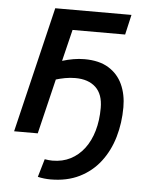

<svg xmlns="http://www.w3.org/2000/svg" viewBox="-51 -564 631 793"><g transform="rotate(5 264.0 -168.0)"><path d="M188 185Q175 185 161.5 183.5Q148 182 135 179L157 104Q175 107 189 107Q231 107 264 90Q297 73 320.5 42Q344 11 356.5 -32Q369 -75 369 -127Q369 -184 338.5 -212.5Q308 -241 254 -241Q232 -241 211 -237Q190 -233 174 -228L119 0H21L146 -521H462L443 -438H225L193 -307Q216 -314 239 -318Q262 -322 285 -322Q346 -322 385 -298Q424 -274 443 -232.5Q462 -191 462 -138Q462 -73 445 -14.5Q428 44 393.5 89Q359 134 307.5 159.5Q256 185 188 185Z"/></g></svg>

Font: Ubuntu Sans Medium
Style: Italic
Weight: 500
Italic angle: -13.5°
Designer: Dalton Maag Ltd
Foundry: Dalton Maag Ltd
Version: Version 1.006